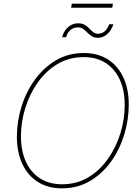

<svg xmlns="http://www.w3.org/2000/svg" viewBox="-20 -1030 773 1060"><path d="M322.3 9.8Q244.6 9.8 189 -25.6Q133.3 -61 103.3 -125.2Q73.2 -189.5 73.2 -275.4Q73.2 -359.9 98.9 -441.9Q124.5 -523.9 172.9 -590.6Q221.2 -657.2 289.3 -697.3Q357.4 -737.3 442.9 -737.3Q520 -737.3 575.7 -701.9Q631.3 -666.5 661.1 -602.5Q690.9 -538.6 690.9 -452.1Q690.9 -368.2 665.5 -285.9Q640.1 -203.6 592.3 -137Q544.4 -70.3 476.3 -30.3Q408.2 9.8 322.3 9.8ZM323.2 -12.7Q403.3 -12.7 467 -50.8Q530.8 -88.9 575.7 -152.6Q620.6 -216.3 644.5 -293.7Q668.5 -371.1 668.5 -450.2Q668.5 -530.8 641.4 -590.1Q614.3 -649.4 563.5 -682.1Q512.7 -714.8 442.4 -714.8Q361.8 -714.8 297.9 -676.8Q233.9 -638.7 188.7 -575Q143.6 -511.2 119.6 -433.6Q95.7 -356 95.7 -276.9Q95.7 -197.3 122.8 -137.7Q149.9 -78.1 200.9 -45.4Q252 -12.7 323.2 -12.7ZM521 -821.3Q500.5 -821.3 486.8 -830.1Q473.1 -838.9 462.2 -850.1Q451.2 -861.3 439.5 -870.1Q427.7 -878.9 410.6 -878.9Q386.7 -878.9 369.1 -864.5Q351.6 -850.1 345.2 -824.7H322.8Q331.1 -857.9 355.2 -879.6Q379.4 -901.4 410.6 -901.4Q433.6 -901.4 448 -892.6Q462.4 -883.8 473.1 -872.6Q483.9 -861.3 494.6 -852.5Q505.4 -843.8 520.5 -843.8Q541.5 -843.8 556.9 -856Q572.3 -868.2 583 -896H606Q594.2 -861.3 571.5 -841.3Q548.8 -821.3 521 -821.3ZM603.5 -1009.8 599.6 -987.3H372.6L376.5 -1009.8Z"/></svg>

Font: Inter 18pt Thin
Style: Italic
Weight: 250
Italic angle: -9.3988°
Version: Version 4.001;git-66647c0bb